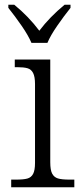

<svg xmlns="http://www.w3.org/2000/svg" viewBox="-20 -786 342 806"><path d="M15 -753V-766H40Q100 -717 145 -657Q189 -715 251 -766H276V-753Q248 -718 220 -677.5Q192 -637 179 -606H112Q99 -637 71 -677.5Q43 -718 15 -753ZM27 -32H47Q79 -32 95 -36.5Q111 -41 119 -56Q127 -71 127 -102V-433Q127 -464 119 -479.5Q111 -495 95.5 -499.5Q80 -504 52 -504H42V-536H191V-105Q191 -72 199 -57Q207 -42 223 -37Q239 -32 272 -32H292V0H27Z"/></svg>

Font: Noto Serif Light
Style: Regular
Weight: 300
Designer: Monotype Design Team
Foundry: Monotype Imaging Inc.
Version: Version 1.001